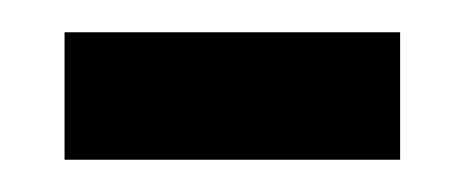

<svg xmlns="http://www.w3.org/2000/svg" viewBox="-20 -332 288 119"><path d="M20 -233V-312H228V-233Z"/></svg>

Font: Noto Serif ExtraCondensed Medium
Style: Regular
Weight: 500
Width: 2
Designer: Monotype Design Team
Foundry: Monotype Imaging Inc.
Version: Version 2.015